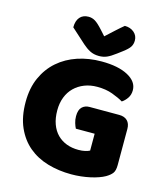

<svg xmlns="http://www.w3.org/2000/svg" viewBox="-125 -943 914 1056"><g transform="rotate(15 332.0 -414.5)"><path d="M614 -97Q614 -66 603 -51Q592 -36 568 -22Q554 -14 533 -6.5Q512 1 487 6.5Q462 12 434.5 15Q407 18 380 18Q308 18 245 -0.5Q182 -19 135.5 -58Q89 -97 62 -157.5Q35 -218 35 -302Q35 -381 62 -441Q89 -501 136 -542Q183 -583 246 -604Q309 -625 382 -625Q477 -625 532.5 -595Q588 -565 588 -516Q588 -490 575 -471Q562 -452 545 -441Q520 -456 482 -470Q444 -484 395 -484Q355 -484 322 -471Q289 -458 265 -434.5Q241 -411 228 -377.5Q215 -344 215 -303Q215 -258 227.5 -224Q240 -190 262.5 -167.5Q285 -145 315.5 -133.5Q346 -122 383 -122Q405 -122 421.5 -126Q438 -130 447 -135V-231H340Q334 -242 328.5 -260Q323 -278 323 -298Q323 -334 339.5 -350Q356 -366 382 -366H551Q581 -366 597.5 -349.5Q614 -333 614 -303ZM359 -762Q384 -785 408 -807Q432 -829 454 -847Q486 -847 507 -829Q528 -811 528 -783Q528 -762 518 -746.5Q508 -731 480 -710L452 -689Q423 -667 403 -658.5Q383 -650 359 -650Q329 -650 307 -661.5Q285 -673 265 -691L182 -766Q182 -803 199.5 -823.5Q217 -844 249 -844Q269 -844 286.5 -833.5Q304 -823 332 -792Z"/></g></svg>

Font: Baloo Bhaina 2 ExtraBold
Style: Regular
Weight: 800
Designer: Yesha Goshar, Manish Minz, Shuchita Grover and Ek Type
Foundry: Ek Type
Version: Version 1.640;hotconv 1.0.111;makeotfexe 2.5.65597; ttfautoh